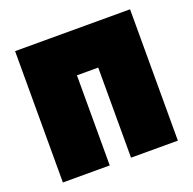

<svg xmlns="http://www.w3.org/2000/svg" viewBox="-108 -665 809 805"><g transform="rotate(-20 296.5 -263.0)"><path d="M249 30V-372H344V30H553V-556H40V30Z"/></g></svg>

Font: Repo ExtraBlack
Style: Regular
Weight: 400
Designer: Stefan Peev
Foundry: Context Ltd
Version: Version 001.502